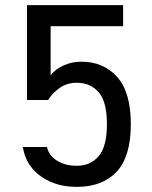

<svg xmlns="http://www.w3.org/2000/svg" viewBox="-20 -720 590 747"><path d="M279 7Q230 7 192.5 -6.5Q155 -20 128.5 -42Q102 -64 87.5 -91.5Q73 -119 69 -148H163Q165 -136 173 -123Q181 -110 195 -99.5Q209 -89 230 -82Q251 -75 279 -75Q332 -75 364 -112.5Q396 -150 396 -237Q396 -324 364 -361Q332 -398 279 -398Q241 -398 213 -378.5Q185 -359 167 -331H85V-700H459V-618H177V-427Q194 -450 226.5 -465Q259 -480 296 -480Q383 -480 436 -420.5Q489 -361 489 -237Q489 -111 434 -52Q379 7 279 7Z"/></svg>

Font: Golos UI
Style: Regular
Weight: 400
Designer: A.Korolkova, Vitaly Kuzmin
Foundry: ParaType Ltd
Version: Version 2.000